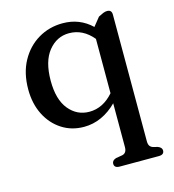

<svg xmlns="http://www.w3.org/2000/svg" viewBox="-107 -571 809 894"><g transform="rotate(-15 297.5 -124.5)"><path d="M360 233Q334 233 334 212.5Q334 197 353.5 190.5L385.5 185Q407 180 407 151.5V-59.5Q373.5 -25.5 333.2 -7Q293 11.5 248.5 11.5Q188.5 11.5 141.8 -18.8Q95 -49 68.2 -102.2Q41.5 -155.5 41.5 -224Q41.5 -302.5 73 -360Q104.5 -417.5 157.5 -449Q210.5 -480.5 275.5 -480.5Q357 -480.5 414.5 -425.5L447.5 -466.5Q461 -473.5 471 -477.8Q481 -482 490.5 -482Q512.5 -482 512.5 -458.5V151.5Q512.5 167 518.2 174.8Q524 182.5 534.5 185.5L555 190.5Q574.5 198 574.5 212.5Q574.5 233 548.5 233ZM153 -235.5Q153 -145 192 -97.5Q231 -50 290.5 -50Q356.5 -50 407 -108V-370Q359 -428 292 -428Q233 -428 193 -378.8Q153 -329.5 153 -235.5Z"/></g></svg>

Font: Fraunces 9pt Soft
Style: Regular
Weight: 400
Version: Version 1.000;[0bf87f6ff]